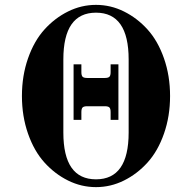

<svg xmlns="http://www.w3.org/2000/svg" viewBox="-20 -750 768 788"><path d="M95 -201.5Q70 -273 70 -356Q70 -439 95 -510.5Q120 -582 162.5 -629Q205 -676 259.5 -703Q314 -730 374 -730Q434 -730 488.5 -703Q543 -676 585.5 -629Q628 -582 653 -510.5Q678 -439 678 -356Q678 -273 653 -201.5Q628 -130 585.5 -83Q543 -36 488.5 -9Q434 18 374 18Q314 18 259.5 -9Q205 -36 162.5 -83Q120 -130 95 -201.5ZM240 -206Q240 -14 374 -14Q508 -14 508 -206V-506Q508 -698 374 -698Q240 -698 240 -506ZM282 -258V-486H314V-454Q314 -440 319 -435Q324 -430 338 -430H410Q424 -430 429 -435Q434 -440 434 -454V-486H466V-258H434V-290Q434 -304 429 -309Q424 -314 410 -314H338Q324 -314 319 -309Q314 -304 314 -290V-258Z"/></svg>

Font: Old Standard TT
Style: Bold
Weight: 700
Designer: Alexey Kryukov <alexios@thessalonica.org.ru>
Version: Version 2.2